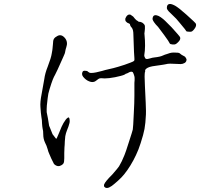

<svg xmlns="http://www.w3.org/2000/svg" viewBox="-20 -865 1040 950"><path d="M870 -751Q851 -775 836 -788Q823 -800 815.5 -808Q808 -816 806 -822Q805 -829 807 -836Q809 -841 814 -844Q819 -846 826 -845Q835 -843 846 -837Q859 -829 869 -821Q884 -809 903 -792Q948 -752 949.5 -747Q951 -742 949.5 -736Q948 -730 942 -722Q936 -714 931 -710.5Q926 -707 916 -708Q902 -708 901 -712Q902 -713 870 -751ZM792 -692Q766 -727 762 -732Q749 -745 743 -754Q737 -762 735 -769Q734 -775 737 -782Q739 -787 744 -789Q750 -791 756 -789Q765 -787 775 -780Q788 -771 797 -762Q811 -749 829 -730Q869 -686 871 -681Q873 -676 871 -670Q869 -664 862 -657Q855 -650 850 -647Q845 -644 833.5 -645Q822 -646 820 -650Q817 -658 792 -692ZM300 -148Q300 -147 299 -136Q298 -125 298 -108Q298 -91 298 -82Q298 -73 297 -66Q296 -59 293 -55Q290 -51 283 -47Q274 -42 267 -43Q255 -45 247 -54Q245 -57 234 -80Q230 -90 224 -103Q218 -116 216 -126Q213 -137 210 -144L203 -159Q194 -178 194 -200Q194 -219 191 -228Q189 -238 188 -254Q188 -270 185 -285Q183 -301 182 -309V-310Q182 -317 180 -336Q178 -360 186 -400Q194 -443 199 -473Q203 -503 216 -535Q233 -579 236 -600Q240 -621 240 -626Q241 -631 242 -647Q242 -665 247 -673Q252 -681 264 -687Q284 -698 302 -676Q317 -657 308 -631Q305 -623 303 -612Q302 -601 293 -583Q258 -504 252.5 -495Q247 -486 241 -471Q235 -456 225 -423Q218 -402 216 -380Q210 -340 211 -310L217 -280L223 -243Q223 -242 229 -228.5Q235 -215 240 -201L257 -179Q259 -173 272.5 -208Q286 -243 294 -256Q302 -269 306 -274Q310 -279 316 -283Q322 -287 324 -276Q326 -265 324 -257Q322 -249 319 -240Q316 -231 311 -219Q306 -207 303 -191Q300 -162 300 -148ZM697 -441Q701 -370 701 -356Q703 -306 702 -298Q700 -254 695 -227Q690 -200 676 -157Q666 -125 653 -98Q641 -72 625 -46Q611 -23 594 -2Q582 13 563 30Q544 47 533 55Q520 64 511 65Q503 66 497 60Q493 56 495 48Q498 40 508 28Q517 17 536 -2Q564 -34 569 -42Q583 -65 596 -98Q601 -109 619 -166Q635 -215 637 -224Q639 -235 642 -304Q645 -358 645 -391Q645 -422 645 -424Q645 -441 645 -455Q646 -462 646 -468Q646 -475 646 -480Q646 -485 643 -494Q640 -503 637 -508Q629 -514 613 -504Q608 -501 602 -500Q602 -499 596.5 -496Q591 -493 577.5 -489.5Q564 -486 549.5 -483Q535 -480 521 -478.5Q507 -477 498 -477Q494 -477 489.5 -477.5Q485 -478 481 -478Q474 -478 470 -476Q467 -475 465 -473Q462 -470 460 -469Q458 -468 450 -462Q444 -459 436 -459Q430 -459 421 -462.5Q412 -466 404.5 -472Q397 -478 391.5 -485Q386 -492 386 -499Q386 -504 388.5 -509.5Q391 -515 399 -515Q402 -515 404.5 -514.5Q407 -514 409 -514Q412 -514 417 -509Q419 -507 422.5 -505.5Q426 -504 431 -504Q442 -504 456 -507Q470 -510 485 -514Q501 -519 515.5 -522Q530 -525 541 -528Q548 -530 564.5 -534.5Q581 -539 596.5 -544.5Q612 -550 626.5 -555.5Q641 -561 643.5 -564Q646 -567 645 -577Q644 -589 643 -608L640 -693Q640 -718 632 -728Q624 -736 623 -745Q622 -748 609 -753Q608 -754 602 -760Q600 -763 600 -768Q599 -774 605 -783Q612 -793 620 -793Q625 -794 629 -790Q634 -787 639 -783Q644 -777 648 -772Q652 -767 655 -765Q657 -764 660 -762Q664 -760 665 -758Q666 -757 671 -757Q675 -757 679 -755Q684 -754 690 -748Q698 -741 697 -732Q697 -727 697 -722Q697 -718 696 -712Q695 -707 695 -703Q694 -699 695 -694Q701 -634 694 -593Q693 -586 698 -578Q700 -573 708 -573Q712 -573 714 -574Q718 -575 722 -576Q734 -580 745.5 -581Q757 -582 770 -585Q779 -587 787.5 -591Q796 -595 804 -597Q812 -600 820.5 -602.5Q829 -605 840 -605Q863 -605 868 -602Q878 -593 891 -587Q896 -585 898 -581Q903 -573 903 -571Q903 -559 893.5 -553.5Q884 -548 874 -548Q861 -548 848.5 -549Q836 -550 822 -550Q810 -550 799 -547Q794 -546 788 -545Q782 -544 775 -543Q764 -541 754 -540Q744 -539 734 -537Q707 -532 699 -520Q697 -517 698 -516Q700 -514 698 -511Q697 -510 696 -500Q695 -486 696 -471Z"/></svg>

Font: ToneOZ-Tsuipita-TC
Style: Tsuipita-TC
Weight: 400
Designer: :Jeffrey Xuan (Chih-Lin Hsuan)  :
Foundry: jeffreyx@gmail.com, cjkFonts.io
Version: Version 0.24071